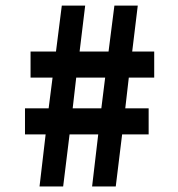

<svg xmlns="http://www.w3.org/2000/svg" viewBox="-20 -670 640 690"><path d="M122.1 0 144 -187H69.8V-280.8H154.8L168.9 -391.1H89.8V-484.9H181.2L202.1 -649.9H286.1L266.1 -484.9H370.1L391.1 -649.9H475.1L455.1 -484.9H534.2V-391.1H442.9L430.2 -280.8H514.2V-187H418.9L396 0H311L333 -187H230L207 0ZM241.2 -280.8H344.2L357.9 -391.1H253.9Z"/></svg>

Font: Office Code Pro Bold
Style: Regular
Weight: 700
Designer: Nathan Rutzky & Paul D. Hunt
Foundry: Adobe Systems Incorporated
Version: Version 1.004;PS 001.004;hotconv 1.0.70;makeotf.lib2.5.58329